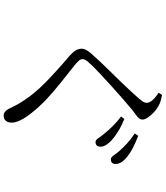

<svg xmlns="http://www.w3.org/2000/svg" viewBox="51 -884 898 1040"><g transform="rotate(90 500.0 -364.0)"><path d="M749.4 -432.5Q738.7 -432.5 728.8 -447.3Q718.9 -462.1 703.1 -480.9Q687.6 -500.5 665.4 -523.5Q643.2 -546.4 610.8 -570.9L624.5 -588.4Q663 -572.9 691.9 -554.9Q720.8 -536.9 739.7 -519.8Q774.6 -487.3 774.6 -459.9Q774.6 -446.6 768.2 -439.6Q761.9 -432.5 749.4 -432.5ZM606.5 65.2Q594.3 65.2 585.4 57.8Q576.5 50.4 571 40.7Q563.4 26.1 553.7 5.8Q544 -14.5 523.2 -45.9Q488.5 -99.4 431 -156.9Q373.4 -214.4 282.7 -291.6Q263.9 -308.2 253.8 -324.2Q243.8 -340.2 243.8 -356.4Q243.8 -369.4 251.2 -382.9Q258.5 -396.5 270 -409Q285.4 -426.6 310 -452.9Q334.6 -479.1 364.3 -509.5Q394 -539.9 423.1 -569.7Q452.2 -599.6 476 -625.5Q499.9 -651.4 513.9 -667.7Q527.2 -683.3 532.1 -692.2Q537 -701.1 537 -709.8Q537 -722.2 525.4 -737.6Q513.7 -753 482.5 -774.3L494.4 -792.9Q511.8 -789.5 526.5 -785.2Q541.2 -780.9 555.7 -772.5Q573.3 -762.8 589.6 -747.2Q606 -731.6 616.8 -715.3Q627.7 -699.1 627.7 -686.8Q627.7 -676.7 622.1 -669.3Q616.6 -661.8 605.4 -653.8Q594.2 -645.8 576.5 -632.1Q551.6 -611.8 516.9 -581.5Q482.3 -551.3 446.2 -518.6Q410.2 -485.9 380.4 -458Q350.6 -430.1 335.4 -414.1Q314 -392.2 307.1 -381.4Q300.2 -370.7 300.2 -362.3Q300.2 -352.1 308.8 -342Q317.5 -331.9 334 -318.7Q385.6 -277.7 431.9 -240.8Q478.1 -204 519 -165.5Q559.8 -127 595.1 -81.9Q616.2 -55.4 630.3 -27.6Q644.3 0.2 644.3 21.9Q644.3 34.9 640 44.5Q635.6 54.2 627.3 59.7Q618.9 65.2 606.5 65.2ZM843.8 -515.4Q831.8 -515.4 822.1 -530Q812.4 -544.6 796 -563.6Q779 -583 758 -602.2Q736.9 -621.4 703 -645.2L715.9 -663.5Q794.1 -633.8 830.1 -603.2Q868.2 -572.7 868.2 -540.8Q868.2 -528.9 861.6 -522.1Q854.9 -515.4 843.8 -515.4Z"/></g></svg>

Font: Noto Serif HK ExtraLight
Style: Regular
Weight: 200
Designer: Ryoko NISHIZUKA 西塚涼子 (kana & ideographs); Frank Grießhammer (Latin, Greek & Cyrillic); Wenlong ZHANG 张文龙 (bopomofo); San
Foundry: Adobe
Version: Version 2.002-H1;hotconv 1.1.0;makeotfexe 2.6.0